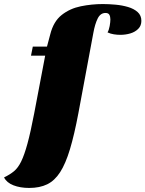

<svg xmlns="http://www.w3.org/2000/svg" viewBox="-110 -740 718 948"><path d="M34 188Q-10 188 -43.5 175Q-77 162 -90 136Q-61 122 -41 105.5Q-21 89 -5.5 57.5Q10 26 25.5 -30.5Q41 -87 59 -181L113 -465H43L52 -510H122L138 -570Q154 -634 194.5 -666Q235 -698 289 -709Q343 -720 398 -720Q427 -720 460 -717Q493 -714 522 -705.5Q551 -697 569.5 -680.5Q588 -664 588 -637Q588 -613 572.5 -597.5Q557 -582 533.5 -575Q510 -568 484 -568Q469 -568 452.5 -570.5Q436 -573 421 -580Q428 -592 431.5 -611.5Q435 -631 435 -644Q435 -658 430 -667Q425 -676 411 -676Q386 -676 372.5 -649Q359 -622 351 -578L277 -181Q257 -75 235.5 -3.5Q214 68 187 110Q160 152 123 170Q86 188 34 188Z"/></svg>

Font: Sansita Swashed Light Black
Style: Regular
Weight: 900
Version: Version 1.003